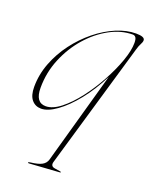

<svg xmlns="http://www.w3.org/2000/svg" viewBox="-130 -503 644 819"><g transform="rotate(20 192.0 -93.5)"><path d="M105 244.5Q99 245 99 242.5Q99 239.5 108.5 238.5Q143 234.5 159.2 225.5Q175.5 216.5 180.5 199.5L297.5 -218.5Q263.5 -151 222.8 -100.2Q182 -49.5 142.2 -21Q102.5 7.5 72 7.5Q45.5 7.5 29.2 -12Q13 -31.5 13 -70Q13 -126 33.5 -179.2Q54 -232.5 88.5 -278.2Q123 -324 166 -358.8Q209 -393.5 255.2 -413Q301.5 -432.5 344 -432.5Q384 -432.5 384 -416Q384 -407.5 378 -397Q372 -386.5 366.5 -367L200.5 201.5Q193.5 224 215.5 227L241 231Q244.5 232 244.5 233.5Q244.5 235.5 240 235.5ZM40 -76Q40 -9 87 -9Q118 -9 154 -37.2Q190 -65.5 224.8 -110.8Q259.5 -156 288 -208.2Q316.5 -260.5 333.8 -309.2Q351 -358 351 -392Q351 -409.5 346 -416.5Q341 -423.5 332.5 -423.5Q280.5 -423.5 228.8 -395.5Q177 -367.5 134.2 -318.8Q91.5 -270 65.8 -207.5Q40 -145 40 -76Z"/></g></svg>

Font: Fraunces 144pt S000 Thin
Style: Italic
Weight: 100
Italic angle: -16°
Version: Version 1.000; ttfautohint (v1.8.3)